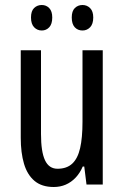

<svg xmlns="http://www.w3.org/2000/svg" viewBox="-20 -738 496 768"><path d="M391 -537V0H326L317 -72H311Q300 -46 282.5 -27.5Q265 -9 243 0.5Q221 10 195 10Q147 10 118 -14.5Q89 -39 76 -83Q63 -127 63 -187V-537H144V-202Q144 -131 160 -97Q176 -63 210 -63Q247 -63 269 -83.5Q291 -104 300.5 -145.5Q310 -187 310 -251V-537ZM104 -668Q104 -694 116.5 -706Q129 -718 147 -718Q165 -718 177 -705.5Q189 -693 189 -668Q189 -642 177 -629Q165 -616 147 -616Q129 -616 116.5 -629Q104 -642 104 -668ZM267 -668Q267 -694 279.5 -706Q292 -718 310 -718Q328 -718 340.5 -705.5Q353 -693 353 -668Q353 -642 340.5 -629Q328 -616 310 -616Q291 -616 279 -629Q267 -642 267 -668Z"/></svg>

Font: Noto Sans Khmer ExtraCondensed
Style: Regular
Weight: 400
Width: 2
Designer: Danh Hong and the Monotype Design Team
Foundry: Monotype Imaging Inc.
Version: Version 2.004